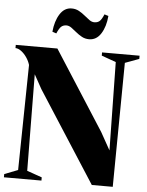

<svg xmlns="http://www.w3.org/2000/svg" viewBox="-63 -1023 821 1073"><g transform="rotate(5 348.0 -486.5)"><path d="M0 0V-18L75.5 -47.5L85 -637.5Q78.5 -659.5 64.8 -679.5Q51 -699.5 34 -712.2Q17 -725 1.5 -725V-743H235L519.5 -299.5L574.5 -201L566.5 -696L485.5 -725V-743H696V-725L617.5 -696L610.5 0H493L165.5 -509L121.5 -588.5L126.5 -47.5L210.5 -18V0ZM406.5 -810Q384 -810 365.8 -820Q347.5 -830 332 -843Q316.5 -856 302.5 -866Q288.5 -876 274.5 -876Q257.5 -876 246 -866.5Q234.5 -857 221.5 -826.5L199 -834Q204.5 -894 229.5 -933.5Q254.5 -973 295.5 -973Q318 -973 336.2 -963Q354.5 -953 370 -940Q385.5 -927 399.5 -917Q413.5 -907 427.5 -907Q445 -907 456.5 -916.5Q468 -926 480.5 -956L503 -949Q498 -889 473 -849.5Q448 -810 406.5 -810Z"/></g></svg>

Font: Merriweather 144pt Black
Style: Regular
Weight: 900
Version: Version 2.100